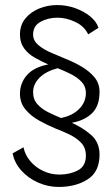

<svg xmlns="http://www.w3.org/2000/svg" viewBox="-20 -730 444 760"><path d="M208 -460Q234 -450 260 -437Q286 -424 303 -406Q320 -388 320 -362Q320 -325 292.5 -298Q265 -271 221 -263Q197 -273 171.5 -285.5Q146 -298 128.5 -317Q111 -336 111 -365Q111 -396 135.5 -421.5Q160 -447 208 -460ZM73 -147 30 -123Q37 -86 64 -55.5Q91 -25 130.5 -7.5Q170 10 212 10Q280 10 327 -20Q374 -50 374 -118Q374 -167 340.5 -196Q307 -225 264 -244Q315 -253 344.5 -282Q374 -311 374 -366Q374 -400 354 -424Q334 -448 303.5 -466Q273 -484 240 -497Q215 -508 184.5 -520.5Q154 -533 132.5 -551Q111 -569 111 -593Q111 -628 141 -644Q171 -660 207 -660Q243 -660 278.5 -643Q314 -626 329 -594L370 -620Q361 -646 336 -666Q311 -686 277 -698Q243 -710 206 -710Q169 -710 135.5 -696.5Q102 -683 80.5 -657Q59 -631 59 -593Q59 -561 75.5 -538.5Q92 -516 118 -501.5Q144 -487 171 -475Q114 -464 86.5 -432.5Q59 -401 59 -359Q59 -323 80.5 -297Q102 -271 134.5 -253Q167 -235 198 -222Q227 -211 255 -197.5Q283 -184 301.5 -164.5Q320 -145 320 -114Q320 -72 288 -55.5Q256 -39 215 -39Q181 -39 150.5 -53.5Q120 -68 99.5 -92.5Q79 -117 73 -147Z"/></svg>

Font: Jost-300-LightPL
Style: Regular
Weight: 300
Version: Version 3.300; ttfautohint (v0.97) -l 8 -r 50 -G 200 -x 14 -